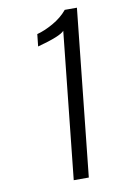

<svg xmlns="http://www.w3.org/2000/svg" viewBox="-90 -864 608 918"><g transform="rotate(-10 213.5 -405.0)"><path d="M191.9 0 266.6 -712.4Q248 -689.5 135.3 -659.2L141.6 -718.3Q177.7 -727.5 220.5 -751.7Q263.2 -775.9 291 -809.6H350.1L265.1 0Z"/></g></svg>

Font: Oswald
Style: Light
Weight: 300
Designer: Vernon Adams
Foundry: Vernon Adams
Version: 3.0; ttfautohint (v0.95.6-bc232) -l 8 -r 50 -G 200 -x 0 -w "